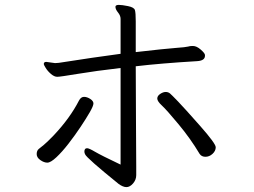

<svg xmlns="http://www.w3.org/2000/svg" viewBox="-20 -739 1040 785"><path d="M325 -119Q325 -114 328 -108Q334 -93 465 13Q483 26 497 26Q511 26 524 11Q537 -4 537 -23V-58L536 -238L535 -468Q636 -480 786 -489Q818 -491 818 -511V-514Q818 -521 801 -536Q784 -551 769 -551H766Q757 -551 748.5 -548.5Q740 -546 698.5 -543Q657 -540 535 -526V-652Q535 -687 531.5 -698Q528 -709 503.5 -714Q479 -719 466 -719Q453 -719 452 -712V-711Q452 -701 462.5 -688Q473 -675 473 -662V-519Q367 -505 220 -482L205 -481L169 -486Q159 -486 159 -477Q159 -474 167 -461Q175 -448 188.5 -436.5Q202 -425 214 -425Q226 -425 298 -437Q370 -449 473 -461V-66Q393 -104 368.5 -118.5Q344 -133 336 -133Q325 -133 325 -119ZM796 -110Q804 -98 820 -98Q836 -98 849 -110Q862 -122 862 -137Q862 -152 798 -224.5Q734 -297 708.5 -323.5Q683 -350 675.5 -356.5Q668 -363 657.5 -363Q647 -363 635 -355Q623 -347 623 -336Q623 -325 642 -307.5Q661 -290 710 -231Q759 -172 796 -110ZM200 -186Q171 -156 159 -146.5Q147 -137 138.5 -130Q130 -123 130 -109Q130 -95 145 -84.5Q160 -74 173.5 -74Q187 -74 210.5 -96Q234 -118 260 -151.5Q286 -185 309 -219.5Q332 -254 347 -280Q362 -306 362 -316Q362 -326 349 -334.5Q336 -343 323.5 -343Q311 -343 303 -328Q266 -256 200 -186Z"/></svg>

Font: LXGW WenKai Mono TC
Style: Regular
Weight: 400
Designer: LXGW / Fontworks Inc.
Foundry: LXGW / Fontworks Inc.
Version: Version 1.330